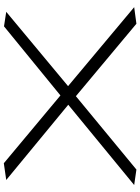

<svg xmlns="http://www.w3.org/2000/svg" viewBox="119 -866 752 1031"><g transform="rotate(-90 495.5 -350.0)"><path d="M18 -6 449 -360 45 -693 135 -706 499 -402 870 -705 948 -693 549 -361 973 -6 884 6 495 -319 101 6Z"/></g></svg>

Font: Georama ExtraExtended Light
Style: Regular
Weight: 300
Width: 8
Designer: Jean-Baptiste Levee
Foundry: Production Type
Version: Version 1.000